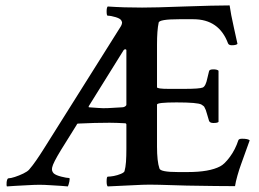

<svg xmlns="http://www.w3.org/2000/svg" viewBox="-20 -666 933 692"><path d="M4.9 5.9Q2.9 2.9 3.9 -9.8Q5.9 -23.4 10.7 -23.4Q18.6 -23.4 33.7 -28.3Q48.8 -33.2 64 -40.5Q79.1 -47.9 85 -54.7Q97.7 -69.3 110.8 -88.4Q124 -107.4 138.7 -130.9L415 -570.3Q419.9 -578.1 419.9 -585.9L418 -590.8Q415 -598.6 397.5 -604Q379.9 -609.4 368.2 -609.4Q364.3 -609.4 364.3 -625Q364.3 -638.7 368.2 -642.6Q397.5 -640.6 428.2 -639.6Q459 -638.7 492.2 -638.7Q513.7 -638.7 551.8 -639.6Q589.8 -640.6 643.6 -642.6Q698.2 -644.5 739.3 -645.5Q780.3 -646.5 807.6 -646.5Q809.6 -631.8 813.5 -611.3Q817.4 -590.8 823.2 -565.4L835.9 -507.8Q831.1 -502.9 815.4 -502.9Q804.7 -502.9 801.8 -509.8Q769.5 -596.7 676.8 -596.7H626Q552.7 -596.7 551.8 -584Q545.9 -556.6 545.9 -504.9V-351.6Q545.9 -345.7 588.9 -345.7H643.6Q699.2 -345.7 710.9 -350.6Q721.7 -355.5 727.5 -384.8Q730.5 -397.5 733.4 -409.2Q734.4 -416 749 -416Q762.7 -416 767.6 -411.1V-226.6Q763.7 -222.7 749 -222.7Q736.3 -222.7 733.4 -230.5Q729.5 -244.1 726.6 -253.4Q723.6 -262.7 721.7 -269.5Q716.8 -280.3 715.8 -281.7Q714.8 -283.2 706.1 -289.1Q692.4 -296.9 616.2 -296.9Q545.9 -296.9 545.9 -289.1V-137.7Q545.9 -84 554.7 -58.6Q558.6 -45.9 621.1 -45.9H657.2Q734.4 -45.9 773.4 -66.4Q789.1 -74.2 808.6 -100.6Q828.1 -127 838.9 -160.2Q840.8 -166 852.5 -166Q874 -166 879.9 -160.2L848.6 -73.2Q842.8 -57.6 835.9 -33.7Q829.1 -9.8 827.1 4.9Q799.8 4.9 756.3 4.4Q712.9 3.9 653.3 2.9Q593.8 1 554.2 0Q514.6 -1 493.2 0L368.2 5.9Q364.3 2 364.3 -11.7Q364.3 -29.3 368.2 -29.3Q377 -29.3 390.1 -31.7Q403.3 -34.2 415 -39.1Q426.8 -43.9 428.7 -48.8Q432.6 -62.5 434.1 -82.5Q435.5 -102.5 435.5 -129.9V-217.8Q434.6 -221.7 430.7 -221.7Q415 -222.7 401.4 -223.1Q387.7 -223.6 375 -223.6Q322.3 -223.6 263.7 -220.7Q256.8 -220.7 256.8 -216.8L200.2 -126Q170.9 -78.1 168 -62.5Q165 -49.8 173.8 -41Q181.6 -34.2 201.2 -29.3Q220.7 -24.4 229.5 -24.4Q232.4 -23.4 230 -11.7Q227.5 0 224.6 5.9Q218.8 4.9 200.7 3.9Q182.6 2.9 161.1 1.5Q139.6 0 122.1 0Q104.5 0 80.1 1.5Q55.7 2.9 34.7 3.9Q13.7 4.9 4.9 5.9ZM370.1 -276.4 420.9 -279.3Q425.8 -279.3 430.7 -282.2Q435.5 -285.2 435.5 -289.1V-484.4Q435.5 -488.3 431.6 -488.3Q426.8 -488.3 423.8 -482.4L299.8 -283.2Q298.8 -279.3 300.8 -279.3Q317.4 -278.3 334.5 -276.9Q351.6 -275.4 370.1 -276.4Z"/></svg>

Font: Crimson Text SemiBold
Style: Regular
Weight: 600
Designer: Sebastian Kosch
Foundry: Sebastian Kosch
Version: Version 1.100; ttfautohint (v1.8.4)